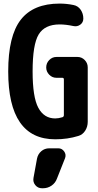

<svg xmlns="http://www.w3.org/2000/svg" viewBox="-20 -760 540 1061"><path d="M302.7 59.6Q322.3 59.6 334.5 76.7Q346.7 93.8 339.8 113.3L294.9 226.6Q286.1 251 265.1 265.6Q244.1 280.3 217.8 280.3H211.9Q189.5 280.3 175.3 263.2Q161.1 246.1 165 223.6L184.6 116.2Q189.5 91.8 208 75.7Q226.6 59.6 252 59.6ZM408.2 -445.3Q431.6 -445.3 448.2 -428.2Q464.8 -411.1 464.8 -387.7V-86.9Q464.8 -59.6 450.7 -37.6Q436.5 -15.6 413.1 -8.8Q353.5 9.8 285.2 9.8Q25.4 9.8 25.4 -365.2Q25.4 -561.5 94.7 -650.9Q164.1 -740.2 309.6 -740.2Q347.7 -740.2 385.7 -732.4Q411.1 -727.5 425.8 -706.1Q440.4 -684.6 440.4 -658.2V-657.2Q440.4 -635.7 423.3 -623.5Q406.2 -611.3 384.8 -616.2Q343.8 -625 309.6 -625Q227.5 -625 193.8 -569.8Q160.2 -514.6 160.2 -365.2Q160.2 -222.7 191.9 -164.1Q223.6 -105.5 285.2 -105.5Q303.7 -105.5 325.2 -112.3Q333 -115.2 333 -124V-321.3Q333 -330.1 324.2 -330.1H292Q268.6 -330.1 252 -347.2Q235.4 -364.3 235.4 -386.7V-387.7Q235.4 -411.1 252 -428.2Q268.6 -445.3 292 -445.3Z"/></svg>

Font: Rounded Mgen+ 2m bold
Style: Bold
Weight: 700
Designer: [Source Han Sans]
Ryoko NISHIZUKA  (kana & ideographs); Paul D. Hunt (Latin, Greek & Cyrillic); Wenlong ZHANG  (bopomofo
Version: Version 1.059.20150602